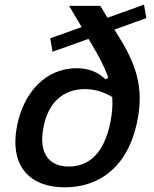

<svg xmlns="http://www.w3.org/2000/svg" viewBox="-20 -790 660 822"><path d="M484.5 -639.5 470 -663.5 606.5 -712.5 596.5 -770 440 -714 409.5 -765H276L329.5 -674L195 -626L205 -568.5L359 -623.5L376.5 -594C406.5 -543.5 429 -500 443.5 -457.5L431.5 -450.5C400 -481 360.5 -498 308.5 -498C177.5 -498 81.5 -397 53 -251C19 -77 109.5 12 257 12C402.5 12 529 -72.5 568.5 -275.5C596.5 -417 561.5 -518.5 484.5 -639.5ZM166 -244.5C186 -350 249 -408.5 344 -408.5C385 -408.5 425.5 -396.5 460.5 -374.5C463 -342 460.5 -307.5 453 -269C426 -129.5 357 -77 274.5 -77C192.5 -77 144 -130.5 166 -244.5Z"/></svg>

Font: Monaspace Neon Medium
Style: Italic
Weight: 500
Italic angle: -11°
Designer: Riley Cran & the Lettermatic Team
Foundry: Lettermatic
Version: Version 1.200 (Monaspace Neon)